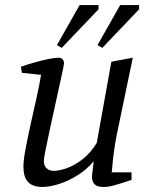

<svg xmlns="http://www.w3.org/2000/svg" viewBox="-20 -734 589 762"><path d="M146 8Q129 8 112 2Q95 -4 84 -21.5Q73 -39 73 -74Q73 -98 81.5 -143.5Q90 -189 102 -242.5Q114 -296 125.5 -348Q137 -400 143 -437L67 -445L63 -469Q91 -479 120 -487Q149 -495 173.5 -500Q198 -505 212 -505Q222 -505 228 -499Q234 -493 234 -483Q234 -478 228 -450Q222 -422 213 -381Q204 -340 194 -294.5Q184 -249 175 -207Q166 -165 160 -135Q154 -105 154 -96Q154 -76 165 -66Q176 -56 193 -56Q215 -56 245 -66.5Q275 -77 307 -101.5Q339 -126 364 -167L422 -489L507 -505L444 -202Q436 -162 431.5 -127Q427 -92 425.5 -71Q424 -50 423 -50H502V-20Q460 -6 435.5 1Q411 8 391 8Q365 8 355 -3Q345 -14 345 -33Q345 -36 346 -46Q347 -56 349 -69.5Q351 -83 352 -94Q324 -61 288 -38.5Q252 -16 215 -4Q178 8 146 8ZM386 -544 367 -555 457 -714H532V-697ZM225 -544 206 -555 296 -714H371V-697Z"/></svg>

Font: Manuale
Style: Italic
Weight: 400
Italic angle: -11°
Designer: Eduardo Tunni / Pablo Cosgaya
Foundry: Eduardo Tunni / Pablo Cosgaya
Version: Version 1.002